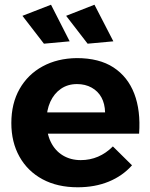

<svg xmlns="http://www.w3.org/2000/svg" viewBox="-20 -788 637 813"><path d="M425 -312Q424 -349 409.5 -375.5Q395 -402 368 -417Q341 -432 306 -432Q267 -432 238 -412Q209 -392 193 -357Q177 -322 177 -276Q177 -224 195 -187Q213 -150 246 -130Q279 -110 322 -110Q400 -110 458 -168L539 -88Q499 -43 440.5 -19Q382 5 309 5Q223 5 160 -29Q97 -63 62.5 -124.5Q28 -186 28 -267Q28 -350 63 -411.5Q98 -473 160.5 -507Q223 -541 305 -542Q400 -542 460.5 -502.5Q521 -463 548.5 -391.5Q576 -320 569 -222H155V-312ZM380 -768 460 -613 351 -603 260 -721ZM196 -768 275 -613 166 -603 75 -721Z"/></svg>

Font: Alexandria SemiBold
Style: Regular
Weight: 600
Designer: Mohamed Gaber
Foundry: Kief Type Foundry
Version: Version 5.100